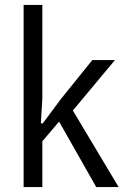

<svg xmlns="http://www.w3.org/2000/svg" viewBox="-20 -760 517 780"><path d="M76 -740H152V-360L146 -259H154L226 -356L355 -516H447L276 -311L462 0H371L220 -266L152 -186V0H76Z"/></svg>

Font: IBM Plex Sans Cond
Style: Regular
Weight: 400
Width: 3
Designer: Mike Abbink, Paul van der Laan, Pieter van Rosmalen
Foundry: Bold Monday
Version: Version 1.3